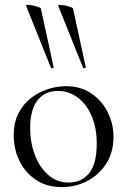

<svg xmlns="http://www.w3.org/2000/svg" viewBox="-20 -751 519 784"><path d="M319.4 -474 217.8 -727Q216.6 -731 225 -731Q233.4 -731 245.7 -728.5Q258 -726 267.6 -722.5Q277.2 -719 278.2 -716L330.4 -476Q331.4 -474 325.9 -472.5Q320.4 -471 319.4 -474ZM188.2 -474 86.6 -727Q85.4 -731 93.8 -731Q102.2 -731 114.5 -728.5Q126.8 -726 136.4 -722.5Q146 -719 147 -716L199.2 -476Q200.2 -474 194.7 -472.5Q189.2 -471 188.2 -474ZM231.4 13Q171.6 13 127.6 -16Q83.6 -45 59.8 -93.5Q36 -142 36 -198Q36 -250 55.2 -288Q74.4 -326 106.2 -350.5Q138 -375 175.4 -387Q212.8 -399 249.2 -399Q310 -399 353.5 -369Q397 -339 420.2 -292Q443.4 -245 443.4 -192.8Q443.4 -129.4 414.1 -83.3Q384.8 -37.2 336.8 -12.1Q288.8 13 231.4 13ZM259.8 -5.6Q312.6 -5.6 343.8 -43.4Q375 -81.2 375 -165Q375 -228.4 354.5 -276.6Q334 -324.8 298.2 -352.2Q262.4 -379.6 216 -379.6Q162.6 -379.6 132.9 -341Q103.2 -302.4 103.2 -228.6Q103.2 -167.8 123 -116.7Q142.8 -65.6 178.2 -35.6Q213.6 -5.6 259.8 -5.6Z"/></svg>

Font: Cormorant Light
Style: Regular
Weight: 300
Designer: Christian Thalmann (Catharsis Fonts)
Foundry: Catharsis Fonts
Version: Version 4.000